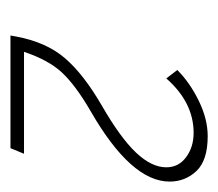

<svg xmlns="http://www.w3.org/2000/svg" viewBox="-45 -829 417 367"><g transform="rotate(90 163.5 -645.5)"><path d="M129.9 -754.9Q175.8 -807.1 233.9 -807.1Q261.2 -807.1 280.5 -792.7Q299.8 -778.3 299.8 -754.9Q299.8 -726.6 271.5 -696.8Q243.2 -667 182.1 -631.8Q121.6 -596.7 91.1 -561Q60.5 -525.4 49.8 -467.8L47.9 -457H263.2L273.9 -482.9H79.1Q94.7 -529.8 118.9 -555.7Q143.1 -581.5 191.9 -609.9Q327.1 -687.5 327.1 -761.2Q327.1 -791 306.9 -812.5Q286.6 -834 240.2 -834Q207.5 -834 172.6 -816.9Q137.7 -799.8 113.8 -775.9Z"/></g></svg>

Font: Comic Neue Angular Light Italic
Style: Regular
Weight: 300
Italic angle: -12°
Designer: Craig Rozynski
Foundry: Craig Rozynski
Version: Version 2.003